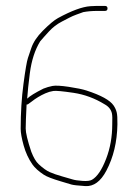

<svg xmlns="http://www.w3.org/2000/svg" viewBox="-20 -647 467 650"><path d="M70 -293C72.7 -293 74.7 -293.7 76 -295L87 -303C100.8 -314 116.2 -323.3 133.5 -331C142.5 -335 151.5 -337.7 160.5 -339C169.5 -340.3 192.4 -338.2 229.3 -332.7C266.2 -327.1 301.1 -314.2 334 -294C347.8 -286.5 356.2 -276 359 -262.5C360.3 -256.2 360.7 -244 360 -226C360 -184.4 353.2 -145.7 339.5 -110C325.2 -72.6 309.2 -48.7 291.5 -38.5C285.2 -34.8 274.4 -33.5 259.2 -34.6C244 -35.7 233 -37.3 226 -39.5C220.7 -41.2 209.2 -44.5 191.5 -49.5C173.8 -54.5 159.5 -59.4 148.5 -64.3C137.5 -69.1 124.9 -78.1 110.7 -91.4C101.8 -99.6 93.6 -113.5 86 -133C73.3 -171 67 -197.3 67 -212C67 -226 68 -253 70 -293ZM72 -313C73.5 -335.4 76.5 -364.1 81 -399C86.6 -442.1 98.2 -478.1 116 -507C122.7 -515 132.4 -526 145.3 -540C158.1 -554.1 172.9 -565.4 189.5 -574C198.5 -578.7 206.8 -583 214.5 -587C222.2 -591 230.2 -594.5 238.5 -597.5C246.8 -600.5 254.7 -603.3 262 -606C276.7 -608.7 292 -610 308 -610H335C341 -610 344 -612.8 344 -618.5C344 -624.2 341 -627 335 -627H308C302.7 -627 295.2 -626.7 285.5 -626C258.5 -624.1 222.1 -610.7 176.3 -585.8C163.9 -579.1 146.8 -564.8 125 -543C105.8 -523.8 92.8 -504.3 86 -484.5C82 -472.8 78.2 -461.5 74.5 -450.5C70.8 -439.5 65.8 -410.4 59.5 -363.2C53.2 -316.1 50 -265.3 50 -211C50 -197.7 53.3 -178.9 60 -154.8C66.6 -130.6 76.6 -109.1 89.9 -90.1C97.8 -78.8 110.6 -67.2 128.4 -55.4C138.1 -49 157.3 -41.5 186 -33C204 -27.7 216.1 -24.1 222.2 -22.2C228.4 -20.4 244 -18.7 269 -17C297.1 -15.3 320.8 -32.7 340 -69C364 -114.3 376.5 -166.6 377.5 -226C377.8 -245.3 377 -259 375 -267C373 -275 369.5 -282.7 364.5 -290C352.4 -307.8 321.9 -324.6 273 -340.5C259.7 -344.8 239.7 -349 213 -353C186.3 -357 167.8 -358 157.5 -356C147.2 -354 137 -351 127 -347C99 -333 80.7 -321.7 72 -313Z"/></svg>

Font: Proton
Style: Bk
Weight: 500
Version: Version 1.017